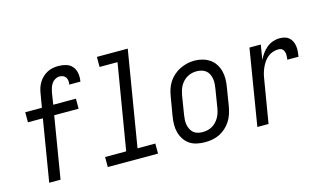

<svg xmlns="http://www.w3.org/2000/svg" viewBox="-88 -1014 2175 1292"><g transform="rotate(-15 1000.0 -367.5)"><path d="M118 0 189 -430H85V-500H201L217 -594Q220 -614 226 -633Q232 -652 243 -670Q254 -688 269.5 -702.5Q285 -717 303.5 -726.5Q322 -736 341.5 -739.5Q361 -743 381 -743Q408 -743 433.5 -735.5Q459 -728 475.5 -709Q492 -690 497 -664Q502 -638 498 -611Q498 -609 497.5 -607Q497 -605 497 -603H419Q419 -604 419 -605Q419 -606 420 -607Q422 -619 420 -632Q418 -645 411.5 -654.5Q405 -664 393.5 -668.5Q382 -673 369 -673Q354 -673 339 -664.5Q324 -656 315 -642.5Q306 -629 301 -613.5Q296 -598 293 -583L280 -500H438V-430H268L197 0Z M526 0V-70H673L772 -665H647V-735H862L752 -70H876V0Z M1202 8Q1174 8 1146 2Q1118 -4 1096 -19Q1074 -34 1059 -57Q1044 -80 1037 -106.5Q1030 -133 1030.5 -162Q1031 -191 1036 -219L1058 -349Q1062 -375 1070 -399.5Q1078 -424 1092.5 -446.5Q1107 -469 1128 -487.5Q1149 -506 1173 -517.5Q1197 -529 1222 -535Q1247 -541 1273 -541Q1302 -541 1329 -533.5Q1356 -526 1378.5 -511Q1401 -496 1416 -473Q1431 -450 1438 -423.5Q1445 -397 1444.5 -368Q1444 -339 1439 -311L1418 -181Q1413 -155 1405 -130.5Q1397 -106 1382.5 -83.5Q1368 -61 1347.5 -42.5Q1327 -24 1303 -12.5Q1279 -1 1253 3.5Q1227 8 1202 8ZM1204 -62Q1221 -62 1237.5 -65.5Q1254 -69 1269.5 -77.5Q1285 -86 1297.5 -99Q1310 -112 1319 -127.5Q1328 -143 1333 -159Q1338 -175 1341 -192L1362 -322Q1365 -340 1366 -357.5Q1367 -375 1364 -391.5Q1361 -408 1353.5 -423.5Q1346 -439 1333 -449Q1320 -459 1303.5 -463.5Q1287 -468 1269 -468Q1252 -468 1235.5 -464Q1219 -460 1204 -451.5Q1189 -443 1176.5 -430Q1164 -417 1155.5 -402Q1147 -387 1142 -370.5Q1137 -354 1134 -338L1113 -208Q1110 -190 1109 -172.5Q1108 -155 1111 -138.5Q1114 -122 1121.5 -107Q1129 -92 1141 -81.5Q1153 -71 1169.5 -66.5Q1186 -62 1204 -62Z M1568 0 1655 -530H1734L1717 -427Q1728 -450 1742.5 -470Q1757 -490 1776.5 -506Q1796 -522 1819.5 -530Q1843 -538 1867 -538Q1885 -538 1902 -533.5Q1919 -529 1932 -517.5Q1945 -506 1952 -490.5Q1959 -475 1961.5 -457.5Q1964 -440 1962.5 -421.5Q1961 -403 1958 -385H1880Q1881 -394 1882 -403.5Q1883 -413 1882.5 -422Q1882 -431 1879 -439.5Q1876 -448 1871 -455Q1866 -462 1857 -465Q1848 -468 1839 -468Q1820 -468 1800.5 -461.5Q1781 -455 1765 -442Q1749 -429 1737.5 -412Q1726 -395 1717.5 -376Q1709 -357 1704 -338.5Q1699 -320 1696 -300L1646 0Z"/></g></svg>

Font: Iosevka Curly Oblique
Style: Regular
Weight: 400
Italic angle: -9°
Monospace: yes
Designer: Belleve Invis
Foundry: Belleve Invis
Version: Version 11.1.0; ttfautohint (v1.8.3)